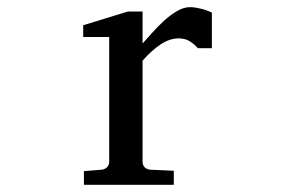

<svg xmlns="http://www.w3.org/2000/svg" viewBox="-20 -514 821 534"><path d="M530.3 -379.9Q520.5 -391.1 507.8 -399.2Q495.1 -407.2 476.6 -407.2Q452.1 -407.2 427.2 -390.9Q402.3 -374.5 376.5 -345.2V-64Q376.5 -54.7 382.3 -48.8Q388.2 -43 397.5 -42L463.4 -39.1V0H213.4V-38.1L262.7 -42Q271.5 -43 277.6 -48.8Q283.7 -54.7 283.7 -64V-411.1H211.4V-443.8L335.4 -481.9H376.5V-393.1Q387.2 -404.8 402.6 -422.1Q418 -439.5 435.5 -455.6Q453.1 -471.7 471.9 -482.9Q490.7 -494.1 508.3 -494.1Q516.1 -494.1 524.9 -492.7Q533.7 -491.2 542 -489Q550.3 -486.8 557.4 -484.1Q564.5 -481.4 569.3 -479V-379.9Z"/></svg>

Font: BabelStone Ogham Fixed
Style: Regular
Weight: 400
Monospace: yes
Designer: Andrew West
Foundry: BabelStone
Version: Version 2.02 March 14, 2022